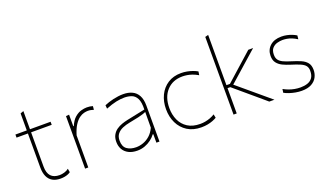

<svg xmlns="http://www.w3.org/2000/svg" viewBox="-70 -1214 2901 1698"><g transform="rotate(-20 1380.0 -365.0)"><path d="M273 9Q228 9 197.5 -8.5Q167 -26 151.5 -60.2Q136 -94.5 136 -145Q136 -197 136 -246.5Q136 -296 136 -340Q136 -384 136 -419.8Q136 -455.5 136 -480Q136 -526.5 136 -567.8Q136 -609 136 -654L166 -665Q166 -629.5 166 -600.8Q166 -572 166 -543.5Q166 -515 166 -480V-143Q166 -82.5 193.2 -52.8Q220.5 -23 275 -23Q296 -23 320 -30Q344 -37 361 -51L367 -17Q358.5 -10 344.2 -4Q330 2 311.8 5.5Q293.5 9 273 9ZM29 -465V-494H360V-465Q307.5 -465 253.8 -465Q200 -465 149 -465H141Z M505 0Q505 -56.5 505 -108.5Q505 -160.5 505 -221V-271Q505 -324.5 505 -381.5Q505 -438.5 505 -494L535 -497V-388H540Q561 -437.5 590.2 -462.5Q619.5 -487.5 649.5 -495.8Q679.5 -504 703 -504Q719 -504 732.8 -502Q746.5 -500 759 -496L756 -462Q742 -466.5 730.2 -469.2Q718.5 -472 701 -472Q686.5 -472 665.2 -467Q644 -462 620.5 -445.2Q597 -428.5 574.8 -394.2Q552.5 -360 535 -302V-221Q535 -160.5 535 -108.5Q535 -56.5 535 0Z M996 9Q948 9 914.2 -8.2Q880.5 -25.5 862.8 -56Q845 -86.5 845 -127Q845 -166 859.8 -192.2Q874.5 -218.5 898.2 -235Q922 -251.5 949.5 -261Q977 -270.5 1003 -276L1176 -312Q1178.5 -381 1160.8 -415.2Q1143 -449.5 1112.2 -460.8Q1081.5 -472 1045 -472Q1028 -472 1008.8 -470Q989.5 -468 968.2 -463.5Q947 -459 922.2 -451.2Q897.5 -443.5 869 -432L866 -465Q884 -473 905.8 -480Q927.5 -487 951.2 -492.5Q975 -498 999 -501Q1023 -504 1045 -504Q1093.5 -504 1129.5 -487Q1165.5 -470 1185.2 -433.5Q1205 -397 1205 -339Q1205 -316.5 1205 -281Q1205 -245.5 1205 -211V-137Q1205 -107 1205 -73.5Q1205 -40 1205 0H1176V-80H1170Q1153 -56 1126.2 -35.8Q1099.5 -15.5 1066 -3.2Q1032.5 9 996 9ZM996 -23Q1028.5 -23 1062.2 -34.8Q1096 -46.5 1125.5 -72.5Q1155 -98.5 1175 -141L1176 -289Q1166.5 -284.5 1150.5 -279Q1134.5 -273.5 1103 -266Q1071.5 -258.5 1015 -248Q977.5 -241 946 -227.8Q914.5 -214.5 895.2 -190.5Q876 -166.5 876 -128Q876 -71 909.8 -47Q943.5 -23 996 -23Z M1599 9Q1521.5 9 1467.5 -25.2Q1413.5 -59.5 1385.2 -117.8Q1357 -176 1357 -248Q1357 -320.5 1385 -378.5Q1413 -436.5 1465.2 -470.2Q1517.5 -504 1590 -504Q1618.5 -504 1646 -498.8Q1673.5 -493.5 1697.8 -484.8Q1722 -476 1741 -465L1736 -431Q1708.5 -447 1683 -456Q1657.5 -465 1634.5 -468.5Q1611.5 -472 1591 -472Q1499 -472 1443.5 -411.5Q1388 -351 1388 -248Q1388 -185 1411.2 -134Q1434.5 -83 1481.2 -53Q1528 -23 1599 -23Q1622.5 -23 1646 -27.2Q1669.5 -31.5 1692.5 -40Q1715.5 -48.5 1737 -62L1744 -28Q1728.5 -18.5 1706.5 -10Q1684.5 -1.5 1657.2 3.8Q1630 9 1599 9Z M2238.5 0Q2196 -36.5 2152.8 -73Q2109.5 -109.5 2066.5 -146L1958 -238H1925V-266H1965L2054.5 -346Q2096 -383 2137.8 -420.2Q2179.5 -457.5 2220.5 -494H2266Q2217.5 -451.5 2169.5 -408.8Q2121.5 -366 2074 -324L1979 -240V-259L2085.5 -169.5Q2136 -127 2186.5 -84.5Q2237 -42 2287 0ZM1902 0Q1902 -56.5 1902 -108.5Q1902 -160.5 1902 -221V-494Q1902 -558 1902 -617.2Q1902 -676.5 1902 -731L1932 -739Q1932 -678.5 1932 -618.2Q1932 -558 1932 -494V-221Q1932 -160.5 1932 -108.5Q1932 -56.5 1932 0Z M2543 9Q2515.5 9 2485.8 3.8Q2456 -1.5 2428.8 -10.5Q2401.5 -19.5 2381 -31L2386 -65Q2409 -52 2434.5 -42.5Q2460 -33 2487.2 -28Q2514.5 -23 2543 -23Q2578 -23 2607.2 -32.5Q2636.5 -42 2654.2 -65.8Q2672 -89.5 2672 -133Q2672 -161.5 2658.2 -179.5Q2644.5 -197.5 2612 -211.8Q2579.5 -226 2524 -243Q2488.5 -254 2457.2 -269Q2426 -284 2406.5 -309Q2387 -334 2387 -375Q2387 -432 2426.5 -468Q2466 -504 2534 -504Q2560 -504 2585 -498.8Q2610 -493.5 2632.2 -484.8Q2654.5 -476 2672 -465L2668 -430Q2642.5 -446.5 2619 -455.8Q2595.5 -465 2574.2 -468.5Q2553 -472 2534 -472Q2511.5 -472 2484.5 -465Q2457.5 -458 2437.8 -437Q2418 -416 2418 -374Q2418 -345.5 2430.8 -327Q2443.5 -308.5 2471.2 -295Q2499 -281.5 2544 -268Q2590 -254 2626 -238.8Q2662 -223.5 2682.5 -198.5Q2703 -173.5 2703 -130Q2703 -93 2686.2 -61.2Q2669.5 -29.5 2634.2 -10.2Q2599 9 2543 9Z"/></g></svg>

Font: Commissioner Thin
Style: Regular
Weight: 100
Designer: Kostas Bartsokas
Foundry: Kostas Bartsokas
Version: Version 1.001;gftools[0.9.23]